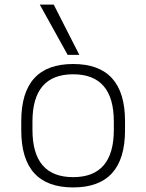

<svg xmlns="http://www.w3.org/2000/svg" viewBox="-20 -810 640 840"><path d="M300 10Q73 10 73 -240V-280Q73 -530 300 -530Q527 -530 527 -280V-240Q527 10 300 10ZM300 -35Q478 -35 478 -242V-278Q478 -485 300 -485Q122 -485 122 -278V-242Q122 -35 300 -35ZM276 -570 154 -790H215L327 -570Z"/></svg>

Font: M PLUS Code Latin 60 Light
Style: Regular
Weight: 300
Width: 7
Monospace: yes
Designer: Coji Morishita
Foundry: UNDERFOREST DESIGN
Version: Version 1.005; ttfautohint (v1.8.3)